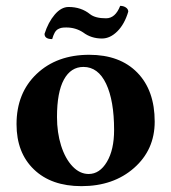

<svg xmlns="http://www.w3.org/2000/svg" viewBox="-20 -633 591 663"><path d="M268.1 -401.9Q224.6 -401.9 200.7 -358.2Q176.8 -314.5 176.8 -229Q176.8 -175.3 190.9 -130.4Q205.1 -85.4 230.2 -58.8Q255.4 -32.2 286.1 -32.2Q324.2 -32.2 349.1 -74Q374 -115.7 374 -184.1Q374 -285.6 346.4 -343.8Q318.8 -401.9 268.1 -401.9ZM37.1 -204.1Q37.1 -312 106.7 -377.9Q176.3 -443.8 288.1 -443.8Q394 -443.8 454.1 -382.3Q514.2 -320.8 514.2 -212.9Q514.2 -115.7 442.9 -53Q371.6 9.8 261.2 9.8Q157.2 9.8 97.2 -47.9Q37.1 -105.5 37.1 -204.1ZM346.2 -569.8Q378.4 -569.8 395 -612.8Q406.2 -612.8 414.6 -607.2Q422.9 -601.6 422.9 -592.8Q410.2 -549.8 385.3 -524.9Q360.4 -500 332 -500Q294.9 -500 267.1 -521Q241.2 -538.1 209 -538.1Q199.2 -538.1 193.4 -537.1Q187.5 -536.1 180.7 -532.5Q173.8 -528.8 168.9 -520.3Q164.1 -511.7 160.2 -498Q133.8 -498 133.8 -516.1Q146.5 -556.2 168.9 -582.5Q191.4 -608.9 216.8 -608.9Q260.3 -608.9 291 -584Q309.1 -569.8 346.2 -569.8Z"/></svg>

Font: Common Serif
Style: Bold
Weight: 700
Designer: Philipp H. Poll, Khaled Hosny
Foundry: Stefan Peev, Context Ltd.
Version: Version 1.026